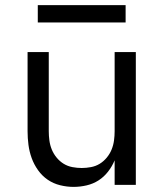

<svg xmlns="http://www.w3.org/2000/svg" viewBox="-20 -724 640 752"><path d="M268 8Q242 8 215.5 1.5Q189 -5 167 -20Q145 -35 129 -57.5Q113 -80 104 -105Q95 -130 91.5 -156.5Q88 -183 88 -210V-520H171V-210Q171 -192 173.5 -173.5Q176 -155 183 -138Q190 -121 202 -106.5Q214 -92 229.5 -82.5Q245 -73 263.5 -69.5Q282 -66 300 -66Q318 -66 336.5 -69.5Q355 -73 370.5 -82.5Q386 -92 398 -106.5Q410 -121 417 -138Q424 -155 426.5 -173.5Q429 -192 429 -210V-520H512V0H429V-96Q419 -72 403 -51.5Q387 -31 366 -17.5Q345 -4 319.5 2Q294 8 268 8ZM472 -636H128V-704H472Z"/></svg>

Font: Nova
Style: Regular
Weight: 400
Monospace: yes
Designer: Belleve Invis
Foundry: Belleve Invis
Version: Version 24.1.4; ttfautohint (v1.8.4)